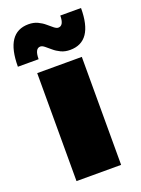

<svg xmlns="http://www.w3.org/2000/svg" viewBox="-174 -847 673 914"><g transform="rotate(-20 163.0 -390.0)"><path d="M50 0V-547H276V0ZM236 -597Q210 -597 190 -606.5Q170 -616 155 -629Q140 -642 128 -651.5Q116 -661 107 -661Q79 -661 79 -607H-26Q-26 -780 90 -780Q116 -780 136 -770.5Q156 -761 171 -748Q186 -735 198 -725.5Q210 -716 219 -716Q247 -716 247 -767H352Q352 -597 236 -597Z"/></g></svg>

Font: Montserrat Black
Style: Regular
Weight: 900
Designer: Julieta Ulanovsky
Foundry: Julieta Ulanovsky
Version: Version 9.000; ttfautohint (v1.8.4.7-5d5b)